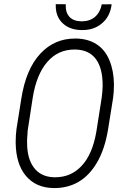

<svg xmlns="http://www.w3.org/2000/svg" viewBox="-20 -909 617 938"><path d="M477.1 -433.6Q480.5 -459 481.4 -486.3Q481.4 -489.7 481.4 -493.7Q481.4 -574.2 449.7 -618.7Q416.5 -665 350.1 -667Q346.7 -667 343.8 -667Q264.2 -667 211.9 -607.4Q157.7 -545.4 139.6 -429.7L115.2 -271L112.3 -225.6Q112.3 -218.8 112.3 -212.4Q112.3 -136.7 143.6 -92.8Q177.7 -44.9 243.7 -43Q247.1 -43 250 -43Q326.2 -43 377.9 -97.7Q431.6 -154.3 450.7 -265.6ZM240.2 9.8Q154.8 7.8 106.4 -50Q58.1 -107.9 56.6 -210.4Q56.6 -213.9 56.6 -217.3Q56.6 -248 60.5 -278.3L84 -426.3Q106.4 -571.3 177.7 -647.5Q246.6 -721.2 347.7 -720.7Q351.1 -720.7 354 -720.7Q411.1 -719.2 452.1 -692.6Q493.2 -666 514.4 -615Q535.6 -564 536.6 -499.5Q536.6 -496.1 536.6 -492.7Q536.6 -461.9 532.7 -431.6L507.8 -275.9Q492.2 -181.2 454.6 -116.2Q417 -51.3 362.8 -20Q311 9.8 246.1 9.8Q243.2 9.8 240.2 9.8ZM525.4 -888.2Q518.6 -828.6 477.5 -794.4Q438.5 -761.7 382.8 -762.2Q379.9 -762.2 376.5 -762.2Q318.8 -763.2 284.2 -797.4Q252.4 -829.1 252.4 -879.9Q252.4 -884.3 252.4 -888.7L301.8 -888.2Q301.3 -883.8 301.3 -879.9Q300.8 -847.2 318.4 -827.6Q337.9 -805.7 377.4 -804.7Q378.4 -804.7 379.4 -804.7Q419.4 -805.2 444.3 -826.7Q469.7 -849.1 477.1 -887.7Z"/></svg>

Font: MAUL Condensed Light Italic
Style: Light Italic
Weight: 300
Italic angle: -12°
Designer: MAUL
Version: Version 1.0; 2020; ttfautohint (v1.8.3)